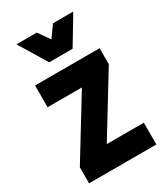

<svg xmlns="http://www.w3.org/2000/svg" viewBox="-183 -819 786 902"><g transform="rotate(-30 210.0 -368.0)"><path d="M27 -87 223 -407H37V-525H387V-438L191 -118H392V0H27ZM366 -736 276 -586H149L58 -736H168L212 -674L256 -736Z"/></g></svg>

Font: Radio Canada Condensed
Style: Bold
Weight: 700
Width: 3
Designer: Charles Daoud, Etienne Aubert Bonn, Alexandre Saumier Demers, Jacques Le Bailly
Foundry: Radio-Canada
Version: Version 2.104; ttfautohint (v1.8.4.7-5d5b);gftools[0.9.28.de